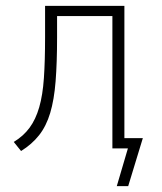

<svg xmlns="http://www.w3.org/2000/svg" viewBox="-20 -507 552 656"><path d="M379 129 417 0H365V-35H468L418 129ZM52 9 27 -22Q60 -42 81 -70.5Q102 -99 114 -140.5Q126 -182 130 -240.5Q134 -299 134 -380V-487H405V0H364V-452H175V-379Q175 -293 170 -229.5Q165 -166 151.5 -121Q138 -76 113.5 -45Q89 -14 52 9Z"/></svg>

Font: Nunito Sans 10pt Condensed ExtraLight
Style: Regular
Weight: 250
Width: 3
Designer: Vernon Adams
Foundry: Vernon Adams
Version: Version 3.101;gftools[0.9.27]